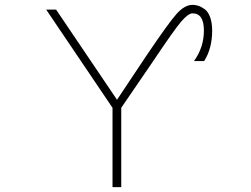

<svg xmlns="http://www.w3.org/2000/svg" viewBox="-20 -772 1040 794"><path d="M463.9 -359.4 583 -538.1Q677.7 -678.7 710.9 -715.3Q744.1 -752 776.4 -752Q788.1 -752 800.3 -748Q812.5 -744.1 826.7 -733.9Q840.8 -723.6 849.1 -700.7Q857.4 -677.7 857.4 -645.5Q857.4 -571.3 824.2 -519.5H782.2Q823.2 -576.2 823.2 -645.5Q823.2 -716.8 776.4 -716.8Q758.8 -716.8 730 -683.6Q701.2 -650.4 612.3 -517.6L481.4 -326.2V2H445.3V-326.2L170.9 -732.4H211.9Z"/></svg>

Font: Gen Shin Gothic Monospace ExtraLight
Style: Regular
Weight: 200
Designer: [Source Han Sans]
Ryoko NISHIZUKA  (kana & ideographs); Paul D. Hunt (Latin, Greek & Cyrillic); Wenlong ZHANG  (bopomofo
Version: Version 1.002.20150607